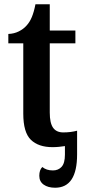

<svg xmlns="http://www.w3.org/2000/svg" viewBox="-20 -679 401 899"><path d="M226 10Q160 10 124.5 -24.5Q89 -59 89 -147V-476H19V-520Q46 -521 68 -532Q90 -543 104 -559Q119 -575 129 -599Q139 -623 146 -659H213V-536H333V-476H213V-152Q213 -103 228.5 -81Q244 -59 276 -59Q294 -59 310 -61Q326 -63 341 -67V-11V44Q341 200 238 200Q205 200 184.5 185.5Q164 171 164 144Q164 117 178 103Q188 111 200 115Q212 119 228 119Q253 119 268.5 102Q284 85 284 45V5Q271 7 256.5 8.5Q242 10 226 10Z"/></svg>

Font: Noto Serif SemiCondensed SemiBold
Style: Regular
Weight: 600
Width: 4
Designer: Monotype Design Team
Foundry: Monotype Imaging Inc.
Version: Version 2.013; ttfautohint (v1.8.4.7-5d5b)